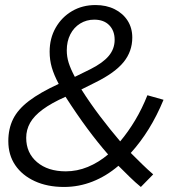

<svg xmlns="http://www.w3.org/2000/svg" viewBox="-20 -731 680 762"><path d="M588 -39 539 11Q517 -7 495 -28.5Q473 -50 450 -73Q402 -32 347.5 -10.5Q293 11 234 11Q168 11 118 -12Q68 -35 40.5 -75.5Q13 -116 13 -171Q13 -220 32 -258.5Q51 -297 95 -330.5Q139 -364 213 -398Q194 -434 185.5 -463.5Q177 -493 177 -526Q177 -579 201 -621Q225 -663 266 -687Q307 -711 359 -711Q402 -711 435 -694.5Q468 -678 486.5 -649Q505 -620 505 -582Q505 -527 470.5 -484.5Q436 -442 359 -404L303 -376Q338 -321 377.5 -269Q417 -217 457 -170Q489 -208 516.5 -254Q544 -300 565 -353L629 -335Q603 -272 570.5 -219.5Q538 -167 499 -124Q522 -101 544 -79.5Q566 -58 588 -39ZM245 -531Q245 -506 252.5 -482Q260 -458 277 -426L338 -456Q388 -481 411.5 -509Q435 -537 435 -573Q435 -609 413.5 -631Q392 -653 354 -653Q323 -653 298 -637.5Q273 -622 259 -594.5Q245 -567 245 -531ZM84 -184Q84 -124 127 -87.5Q170 -51 241 -51Q286 -51 328.5 -68.5Q371 -86 409 -118Q368 -165 326.5 -221Q285 -277 240 -347Q184 -322 149.5 -296.5Q115 -271 99.5 -243.5Q84 -216 84 -184Z"/></svg>

Font: Red Hat Display VF
Style: Italic
Weight: 300
Italic angle: -12°
Designer: Pentagram, MCKL
Foundry: Pentagram, MCKL
Version: Version 1.023